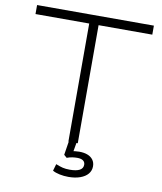

<svg xmlns="http://www.w3.org/2000/svg" viewBox="-96 -782 887 1049"><g transform="rotate(10 348.0 -257.5)"><path d="M322 0V-655H24V-705H672V-655H374V0ZM355 190Q330 190 306 185Q282 180 267 171L278 133Q300 142 316.5 146Q333 150 356 150Q392 150 410.5 140Q429 130 429 110Q429 95 418 87Q407 79 385 79Q373 79 358.5 81Q344 83 328 89L312 75L327 -20H370L357 55L337 51Q353 47 366.5 45.5Q380 44 390 44Q417 44 436.5 51.5Q456 59 467 74Q478 89 478 110Q478 134 463 152Q448 170 420 180Q392 190 355 190Z"/></g></svg>

Font: Nunito Sans 7pt SemiExpanded ExtraLight
Style: Regular
Weight: 250
Width: 6
Designer: Vernon Adams
Foundry: Vernon Adams
Version: Version 3.101;gftools[0.9.27]